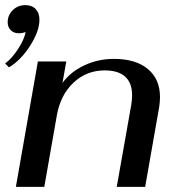

<svg xmlns="http://www.w3.org/2000/svg" viewBox="-35 -730 688 750"><path d="M113 -490H224L209 -406Q240 -449 294 -474.5Q348 -500 410 -500Q495 -500 542.5 -460.5Q590 -421 590 -351Q590 -333 587 -313L532 0H421L478 -322Q481 -342 481 -358Q481 -406 454 -430.5Q427 -455 374 -455Q303 -455 252 -407Q201 -359 187 -279L138 0H27ZM-15 -482Q11 -501 35.5 -538.5Q60 -576 65 -605Q53 -600 39 -600Q19 -600 7 -612Q-5 -624 -5 -643Q-5 -671 15 -690.5Q35 -710 64 -710Q90 -710 104.5 -694.5Q119 -679 119 -653Q119 -608 82.5 -551Q46 -494 0 -467Z"/></svg>

Font: Fahkwang Medium
Style: Italic
Weight: 500
Italic angle: -10°
Version: Version 1.000; ttfautohint (v1.6)